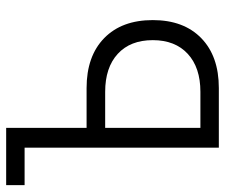

<svg xmlns="http://www.w3.org/2000/svg" viewBox="-74 -660 733 626"><g transform="rotate(-90 293.0 -346.5)"><path d="M125 0V-633.3H2.9V-693.4H189.5V-431.2H319.3Q423.3 -431.2 482.2 -373.8Q541 -316.4 541 -215.3Q541 -114.7 482.2 -57.4Q423.3 0 319.3 0ZM189.5 -60.1H307.1Q386.2 -60.1 430.9 -101.3Q475.6 -142.6 475.6 -215.3Q475.6 -288.6 430.9 -329.6Q386.2 -370.6 307.1 -370.6H189.5Z"/></g></svg>

Font: CaskaydiaMono NF Light
Style: Regular
Weight: 300
Designer: Aaron Bell
Foundry: Saja Typeworks
Version: Version 2111.001; ttfautohint (v1.8.4);Nerd Fonts 3.1.1